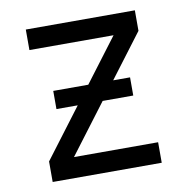

<svg xmlns="http://www.w3.org/2000/svg" viewBox="-65 -583 629 645"><g transform="rotate(-10 250.0 -260.0)"><path d="M64 0V-70L351 -450H64V-520H436V-450L149 -70H436V0ZM119 -239V-301H381V-239Z"/></g></svg>

Font: HulyMono
Style: Regular
Weight: 400
Monospace: yes
Designer: Belleve Invis
Foundry: Belleve Invis
Version: Version 33.2.5; ttfautohint (v1.8.4)